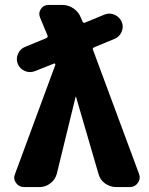

<svg xmlns="http://www.w3.org/2000/svg" viewBox="-20 -760 606 780"><path d="M78 0Q57 0 45 -17Q33 -34 41 -53L205 -497Q205 -499 203.5 -501Q202 -503 200 -502L122 -471Q101 -463 81 -471.5Q61 -480 52.5 -500Q44 -520 53 -541Q62 -562 83 -570L168 -605Q176 -609 173 -616L143 -688Q135 -707 146 -723.5Q157 -740 178 -740H233Q258 -740 279 -725.5Q300 -711 309 -687L315 -673Q319 -665 325 -668L405 -701Q425 -709 445.5 -700Q466 -691 474.5 -671Q483 -651 474 -630.5Q465 -610 445 -602L363 -568Q354 -564 358 -557L545 -53Q552 -34 540 -17Q528 0 508 0H453Q427 0 406.5 -15Q386 -30 380 -54L289 -366Q289 -367 288 -367Q287 -367 287 -366L211 -55Q205 -31 185 -15.5Q165 0 141 0Z"/></svg>

Font: Rounded Mplus 1c ExtraBold
Style: Regular
Weight: 800
Version: Version 1.059.20150529